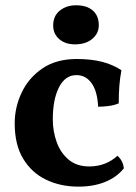

<svg xmlns="http://www.w3.org/2000/svg" viewBox="-20 -687 506 716"><path d="M441.8 -59.2Q415.3 -26.1 372.2 -8.6Q329 9 272.5 9Q205.4 9 151.6 -17Q97.8 -43 66.3 -95.2Q34.8 -147.4 34.8 -227Q34.8 -287 60.9 -342Q87 -397 138.4 -432Q189.9 -467 266.3 -467Q320.1 -467 360.7 -456.5Q401.3 -446 432.9 -425.1Q427.4 -396.7 425.1 -367.4Q422.8 -338 422.8 -301.7Q407 -294.6 385.9 -291.8Q364.8 -289 346 -289Q343.1 -347 321.4 -377Q299.7 -406.9 265.1 -406.9Q223.4 -406.9 200.1 -361.7Q176.9 -316.5 176.9 -241.5Q176.9 -197.7 191.3 -157.4Q205.7 -117.1 235.9 -91.7Q266 -66.3 312.6 -66.3Q344.6 -66.3 371.2 -76.8Q397.9 -87.4 417.8 -106Q427.4 -98.3 433.9 -86.1Q440.3 -73.9 441.8 -59.2ZM259.7 -521.6Q223.2 -521.6 200.7 -541.3Q178.3 -560.9 178.3 -591.7Q178.3 -627.5 203 -647.4Q227.8 -667.3 263.4 -667.3Q303.9 -667.3 326.2 -647.7Q348.4 -628.1 348.4 -592.7Q348.4 -562.4 324.1 -542Q299.9 -521.6 259.7 -521.6Z"/></svg>

Font: Vollkorn
Style: Regular
Weight: 400
Designer: Friedrich Althausen
Foundry: Friedrich Althausen
Version: Version 5.001